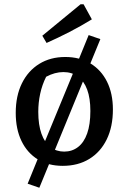

<svg xmlns="http://www.w3.org/2000/svg" viewBox="-20 -770 587 903"><path d="M225 -33 165 113 110 94 172 -58ZM275 10Q207 10 157.5 -20.5Q108 -51 81 -107Q54 -163 54 -239Q54 -319 83 -378Q112 -437 164.5 -469.5Q217 -502 287 -502Q355 -502 405.5 -471.5Q456 -441 483.5 -385.5Q511 -330 511 -255Q511 -174 482 -114.5Q453 -55 400 -22.5Q347 10 275 10ZM282 -57Q319 -57 347 -78.5Q375 -100 390 -142.5Q405 -185 405 -248Q405 -308 390 -348.5Q375 -389 346.5 -410Q318 -431 278 -431Q238 -431 197 -409Q178 -371 169 -329Q160 -287 160 -244Q160 -183 175 -141Q190 -99 217.5 -78Q245 -57 282 -57ZM337 -458 397 -605 452 -586 390 -435ZM172 -58 337 -458 390 -435 225 -33ZM199 -568 179 -602 359 -750H373L412 -679Q360 -647 306.5 -619.5Q253 -592 199 -568Z"/></svg>

Font: Piazzolla Thin SemiBold
Style: Regular
Weight: 600
Version: Version 2.005